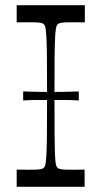

<svg xmlns="http://www.w3.org/2000/svg" viewBox="-20 -720 391 740"><path d="M44.3 0V-66.3Q59.6 -66.2 71.5 -66Q83.4 -65.9 93 -65.9Q121.9 -65.9 132.5 -67.2Q143.1 -68.4 147.7 -72.6Q152.3 -75.9 154.6 -84.4Q157 -93 158.6 -119.3Q160.3 -145.6 160.9 -200.1Q161.4 -254.7 161.4 -350Q161.4 -445.3 160.9 -499.9Q160.3 -554.4 158.6 -580.7Q157 -607 154.6 -615.6Q152.3 -624.1 147.7 -627.4Q143.1 -631.6 132.5 -632.8Q121.9 -634.1 93 -634.1Q83.4 -634.1 71.5 -634.1Q59.6 -634 44.3 -633.7V-700H307V-633.7Q292.7 -634 280.4 -634.1Q268 -634.1 258.3 -634.1Q229.4 -634.1 219.2 -632.8Q209 -631.6 203.6 -627.4Q199.1 -624.1 196.7 -615.6Q194.3 -607 192.6 -580.7Q191 -554.4 190.4 -499.9Q189.9 -445.3 189.9 -350Q189.9 -254.7 190.4 -200.1Q191 -145.6 192.2 -119.3Q193.4 -93 195.9 -84.4Q198.3 -75.9 202.7 -72.6Q208.1 -68.4 218.4 -67.2Q228.6 -65.9 257.4 -65.9Q267.1 -65.9 279.5 -66Q291.9 -66.2 306.1 -66.3V0ZM69.3 -332.7V-367.6Q96.2 -366.6 122.5 -366.1Q148.9 -365.6 175.5 -365.6Q203.3 -365.6 230.1 -366.1Q256.8 -366.6 283.6 -367.6V-332.7Q256.8 -334.7 230.1 -334.7Q203.3 -334.7 175.5 -334.7Q148.9 -334.7 122.4 -334.7Q96 -334.7 69.3 -332.7Z"/></svg>

Font: Ojuju ExtraLight
Style: Regular
Weight: 200
Designer: Chisaokwu Joboson, Mirko Velimirovic
Foundry: Udi Foundry
Version: Version 1.000